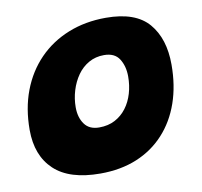

<svg xmlns="http://www.w3.org/2000/svg" viewBox="-66 -600 716 680"><g transform="rotate(-10 292.5 -260.0)"><path d="M242.5 10Q131.5 10 76.8 -41.5Q22 -93 22 -185.5Q22 -262.5 46 -325.8Q70 -389 114.5 -434.8Q159 -480.5 220.5 -505.2Q282 -530 356.5 -530Q463 -530 510 -475Q557 -420 557 -326.5Q557 -251 535.5 -189.2Q514 -127.5 473 -82.8Q432 -38 374 -14Q316 10 242.5 10ZM266.5 -151.5Q299 -151.5 323.5 -164.5Q348 -177.5 364.8 -199.8Q381.5 -222 390 -250.8Q398.5 -279.5 398.5 -311.5Q398.5 -348.5 382 -374.8Q365.5 -401 327 -401Q296.5 -401 272.2 -387.2Q248 -373.5 231.2 -349.8Q214.5 -326 205.5 -296.5Q196.5 -267 196.5 -236Q196.5 -199.5 213.8 -175.5Q231 -151.5 266.5 -151.5Z"/></g></svg>

Font: Grandstander Thin ExtraBold
Style: Italic
Weight: 800
Italic angle: -15°
Version: Version 1.200